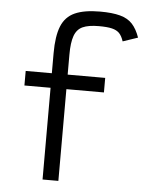

<svg xmlns="http://www.w3.org/2000/svg" viewBox="-56 -860 712 907"><g transform="rotate(5 300.0 -407.0)"><path d="M180 0V-599Q180 -680 199 -727Q218 -774 262.5 -794Q307 -814 382 -814Q440 -814 477 -804Q514 -794 535.5 -770.5Q557 -747 571 -707L500 -683Q492 -708 479.5 -721Q467 -734 444.5 -739.5Q422 -745 382 -745Q333 -745 305.5 -732.5Q278 -720 266.5 -688Q255 -656 255 -599V0ZM56 -435V-504H433V-435Z"/></g></svg>

Font: Victor Mono Thin
Style: Regular
Weight: 400
Monospace: yes
Version: Version 1.561;gftools[0.9.30]